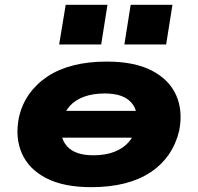

<svg xmlns="http://www.w3.org/2000/svg" viewBox="-20 -764 820 795"><path d="M358 11Q243 11 171 -26.5Q99 -64 70.5 -129Q42 -194 58 -276Q70 -331 100.5 -374Q131 -417 177 -447.5Q223 -478 284.5 -493.5Q346 -509 422 -509Q537 -509 609 -471.5Q681 -434 709.5 -369.5Q738 -305 722 -223Q709 -168 679 -124.5Q649 -81 603 -50.5Q557 -20 495.5 -4.5Q434 11 358 11ZM366 -121Q416 -121 452.5 -135Q489 -149 512 -174.5Q535 -200 543 -237Q557 -302 523.5 -339.5Q490 -377 414 -377Q365 -377 328 -363.5Q291 -350 268 -324Q245 -298 236 -261Q224 -196 257.5 -158.5Q291 -121 366 -121ZM182 -194 199 -305H598L580 -194ZM495 -580 521 -744H694L668 -580ZM225 -580 252 -744H425L399 -580Z"/></svg>

Font: Nunito Sans 10pt Expanded Black
Style: Italic
Weight: 900
Width: 7
Italic angle: -9°
Designer: Vernon Adams
Foundry: Vernon Adams
Version: Version 3.101;gftools[0.9.27]